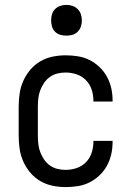

<svg xmlns="http://www.w3.org/2000/svg" viewBox="-20 -753 540 781"><path d="M247 8Q220 8 193.5 2.5Q167 -3 144 -16.5Q121 -30 103.5 -50.5Q86 -71 75 -95.5Q64 -120 60 -146.5Q56 -173 56 -200V-320Q56 -347 60 -373.5Q64 -400 75 -424.5Q86 -449 103.5 -469.5Q121 -490 144 -503.5Q167 -517 193.5 -522.5Q220 -528 247 -528Q272 -528 297 -524Q322 -520 344 -509Q366 -498 384.5 -480.5Q403 -463 415 -441Q427 -419 432.5 -394.5Q438 -370 438 -345V-340H360V-343Q360 -366 353 -388Q346 -410 330 -426.5Q314 -443 292 -450.5Q270 -458 247 -458Q230 -458 213.5 -454Q197 -450 183 -440Q169 -430 159.5 -416Q150 -402 144 -386.5Q138 -371 136 -354Q134 -337 134 -320V-200Q134 -183 136 -166Q138 -149 144 -133.5Q150 -118 159.5 -104Q169 -90 183 -80Q197 -70 213.5 -66Q230 -62 247 -62Q270 -62 292 -69.5Q314 -77 330 -93.5Q346 -110 353 -132Q360 -154 360 -177V-180H438V-175Q438 -150 432.5 -125.5Q427 -101 415 -79Q403 -57 384.5 -39.5Q366 -22 344 -11Q322 0 297 4Q272 8 247 8ZM250 -608Q237 -608 225 -611.5Q213 -615 204 -624Q195 -633 191.5 -645Q188 -657 188 -670Q188 -683 191.5 -695Q195 -707 204 -716Q213 -725 225 -729Q237 -733 250 -733Q263 -733 275 -729Q287 -725 296 -716Q305 -707 309 -695Q313 -683 313 -670Q313 -657 309 -645Q305 -633 296 -624Q287 -615 275 -611.5Q263 -608 250 -608Z"/></svg>

Font: Moesevka
Style: Regular
Weight: 400
Monospace: yes
Designer: Belleve Invis
Foundry: Belleve Invis
Version: Version 32.5.0; ttfautohint (v1.8.4)